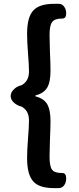

<svg xmlns="http://www.w3.org/2000/svg" viewBox="-20 -804 409 993"><path d="M258.8 168.9Q184.6 168.9 153.3 135.7Q120.1 100.6 120.1 13.7Q120.1 -27.3 125 -88.9Q129.9 -146.5 129.9 -181.6Q129.9 -232.4 90.8 -252.9Q69.3 -257.8 52.7 -272.5Q35.2 -288.1 35.2 -307.6Q35.2 -327.1 53.7 -343.8Q69.3 -358.4 91.8 -363.3Q129.9 -384.8 129.9 -433.6Q129.9 -468.8 125 -526.4Q120.1 -588.9 120.1 -628.9Q120.1 -716.8 153.3 -751Q185.5 -784.2 258.8 -784.2H284.2Q301.8 -784.2 312.5 -768.6Q322.3 -754.9 322.3 -734.4Q322.3 -708 301.8 -708H299.8Q262.7 -708 249.5 -689.9Q236.3 -671.9 236.3 -623Q236.3 -592.8 238.3 -536.1Q241.2 -473.6 241.2 -437.5Q241.2 -377.9 222.7 -348.6Q204.1 -320.3 163.1 -310.5V-305.7Q204.1 -295.9 222.7 -267.6Q241.2 -237.3 241.2 -178.7Q241.2 -142.6 238.3 -80.1Q236.3 -23.4 236.3 6.8Q236.3 55.7 249 73.2Q261.7 90.8 299.8 90.8H301.8Q322.3 90.8 322.3 118.2Q322.3 139.6 312.5 153.3Q301.8 168.9 283.2 168.9Z"/></svg>

Font: Bpmf GenSen Rounded B
Style: B
Weight: 700
Foundry: But Ko
Version: Version 1.320